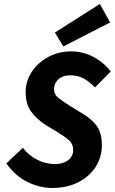

<svg xmlns="http://www.w3.org/2000/svg" viewBox="-20 -918 569 950"><path d="M237.5 12Q177.4 12 117.1 -17Q56.8 -46 11.4 -109.5L93.1 -186.5Q121 -150 162.8 -128.2Q204.7 -106.3 251.4 -106.3Q277.5 -106.3 298.3 -114.7Q319 -123.2 330.5 -138.7Q342.1 -154.2 342.1 -176Q342.1 -205.3 322.3 -223.2Q302.5 -241.2 266 -263.2L207.6 -298.7Q162.7 -326.8 134.8 -364.9Q106.9 -402.9 106.9 -461.5Q106.9 -517 137.3 -562.9Q167.8 -608.7 219.1 -636.2Q270.5 -663.8 332.1 -663.8Q389.7 -663.8 441.3 -636.9Q493 -610.1 527.9 -564.2L449.9 -485.3Q424.9 -512.5 395.1 -529Q365.3 -545.5 329.4 -545.5Q302.6 -545.5 284.4 -536.2Q266.2 -526.9 256.8 -511.1Q247.3 -495.2 247.3 -477Q247.3 -450.5 268.6 -433.8Q289.8 -417.2 328.7 -392.2L391.7 -353.8Q439.5 -324.3 461.8 -290.3Q484.1 -256.2 484.1 -199.8Q484.1 -141 453.7 -93Q423.2 -45.1 367.8 -16.5Q312.4 12 237.5 12ZM293.4 -688.2 251.7 -757 474.1 -898.4 524.9 -806.8Z"/></svg>

Font: Source Sans Variable
Style: Italic
Weight: 200
Italic angle: -11°
Designer: Paul D. Hunt
Foundry: Adobe Systems Incorporated
Version: Version 3.006;hotconv 1.0.111;makeotfexe 2.5.65597